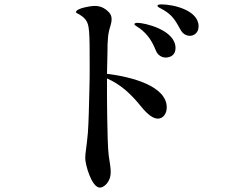

<svg xmlns="http://www.w3.org/2000/svg" viewBox="-20 -817 1040 874"><path d="M716 -797C706 -797 697 -796 697 -791C697 -784 709 -781 727 -770C763 -748 777 -727 801 -683C811 -664 826 -654 845 -654C862 -654 884 -667 884 -697C884 -772 766 -797 716 -797ZM467 -481 469 -568C469 -641 472 -667 483 -700C486 -710 488 -720 488 -730C488 -741 485 -752 475 -762C456 -781 437 -790 411 -790C392 -790 326 -779 326 -762C326 -758 330 -757 340 -752C359 -740 378 -727 383 -694C387 -671 388 -631 388 -582C388 -533 389 -473 387 -412C385 -338 384 -265 380 -212C374 -145 368 -121 368 -97C368 -68 397 37 435 37C452 37 484 13 484 -34C484 -53 480 -76 475 -108C471 -140 469 -208 468 -284C467 -338 467 -395 467 -447V-460C529 -433 577 -389 624 -330C653 -295 677 -277 699 -277C722 -277 739 -299 739 -328C739 -425 581 -467 467 -481ZM607 -713C600 -713 592 -712 592 -707C592 -702 603 -697 616 -688C653 -660 672 -630 689 -588C698 -565 717 -555 734 -555C755 -555 779 -566 779 -598C779 -682 636 -713 607 -713Z"/></svg>

Font: Shippori Mincho OTF SemiBold
Style: Regular
Weight: 600
Designer: FONTDASU
Foundry: FONTDASU / Google Inc. / but / Adobe
Version: Version 3.300;hotconv 1.0.109;makeotfexe 2.5.65596